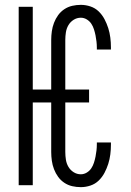

<svg xmlns="http://www.w3.org/2000/svg" viewBox="-20 -763 540 791"><path d="M313 8Q295 8 277.5 4Q260 0 245 -10Q230 -20 219.5 -34.5Q209 -49 202.5 -66Q196 -83 193.5 -101Q191 -119 191 -137V-341H115V0H57V-735H115V-394H191V-599Q191 -616 193.5 -634Q196 -652 202.5 -669Q209 -686 219.5 -700.5Q230 -715 245 -725Q260 -735 277.5 -739Q295 -743 313 -743Q333 -743 352.5 -736.5Q372 -730 386.5 -716Q401 -702 410.5 -684Q420 -666 426 -647Q432 -628 434.5 -608Q437 -588 437 -568V-559H379V-566Q379 -579 377.5 -592Q376 -605 373.5 -617.5Q371 -630 367 -642.5Q363 -655 356 -665.5Q349 -676 337.5 -683Q326 -690 313 -690Q297 -690 283.5 -681.5Q270 -673 262 -659.5Q254 -646 251.5 -630Q249 -614 249 -599V-394H347V-341H249V-137Q249 -121 251.5 -105Q254 -89 262 -75.5Q270 -62 283.5 -53.5Q297 -45 313 -45Q326 -45 337.5 -52Q349 -59 356 -69.5Q363 -80 367 -92.5Q371 -105 373.5 -117.5Q376 -130 377.5 -143Q379 -156 379 -169V-176H437V-167Q437 -147 434.5 -127Q432 -107 426 -88Q420 -69 410.5 -51Q401 -33 386.5 -19Q372 -5 352.5 1.5Q333 8 313 8Z"/></svg>

Font: Iosevka Fixed Light
Style: Regular
Weight: 300
Monospace: yes
Designer: Belleve Invis
Foundry: Belleve Invis
Version: Version 32.3.0